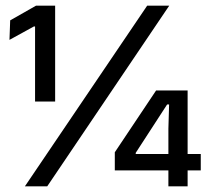

<svg xmlns="http://www.w3.org/2000/svg" viewBox="-20 -659 738 679"><path d="M104 -300V-565.5H100L13.5 -518L16 -587L107.5 -639H175V-300ZM68 0 500.5 -639H578.5L147 0ZM575.5 0V-204L578 -289.5H571L460 -118.5V-94.5L426.5 -114.5H690V-56.5H386V-120.5L532 -339H643.5V0Z"/></svg>

Font: Anek Latin Medium Medium
Style: Regular
Weight: 500
Version: Version 1.003